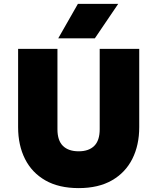

<svg xmlns="http://www.w3.org/2000/svg" viewBox="-20 -951 808 986"><path d="M384 15Q282.5 15 213.2 -24.5Q144 -64 108.5 -134.5Q73 -205 73 -298V-700H275V-287Q275 -229.5 303.2 -201.8Q331.5 -174 384 -174Q436 -174 464 -201.8Q492 -229.5 492 -287V-700H695V-298Q695 -205.5 659.5 -135Q624 -64.5 554.8 -24.8Q485.5 15 384 15ZM279 -754 380 -931H587L467 -754Z"/></svg>

Font: Geologica Roman Black
Style: Regular
Weight: 900
Designer: Sindre Bremnes, Frode Helland
Foundry: Monokrom Skriftforlag AS
Version: Version 1.010;gftools[0.9.28]